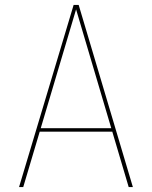

<svg xmlns="http://www.w3.org/2000/svg" viewBox="-20 -761 618 781"><path d="M57.5 0 279.5 -741H300L520.5 0H503.5L289 -724.5H290L74.5 0ZM135.5 -225.5V-239.5H444V-225.5Z"/></svg>

Font: Epilogue Thin
Style: Regular
Weight: 250
Designer: Tyler Finck
Foundry: Etcetera Type Co
Version: Version 2.111